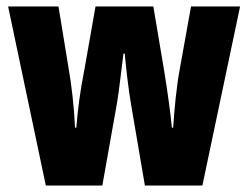

<svg xmlns="http://www.w3.org/2000/svg" viewBox="-20 -571 765 591"><path d="M383 -252 426 0H603L719 -551H568L534 -362C523 -304 517 -237 513 -178H509C505 -223 496 -287 485 -355L452 -551H274L240 -358C226 -288 219 -230 215 -178H211C208 -242 200 -313 190 -368L160 -551H5L121 0H295L340 -253C347 -293 353 -354 360 -406H364C368 -360 375 -300 383 -252Z"/></svg>

Font: Noto Sans Bengali ExtraCondensed ExtraBold
Style: Regular
Weight: 800
Width: 2
Designer: Joana Ranito - Universal Thirst; Jelle Bosma - Monotype Design Team
Foundry: Universal Thirst ehf.
Version: Version 3.000